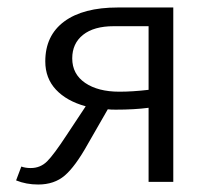

<svg xmlns="http://www.w3.org/2000/svg" viewBox="-20 -486 575 513"><path d="M295 -466H443V0H377V-198Q339 -193 289 -193Q275 -193 268 -194L214 -100Q181 -41 153 -17Q125 7 82 7Q50 7 23 -4L37 -41Q48 -37 62 -37Q88 -37 106 -55Q124 -73 158 -125L209 -202Q158 -216 129.5 -246.5Q101 -277 101 -322Q101 -391 151.5 -428.5Q202 -466 295 -466ZM299 -241Q334 -241 377 -246V-416H284Q231 -416 202 -393Q173 -370 173 -330Q173 -288 207.5 -264.5Q242 -241 299 -241Z"/></svg>

Font: EauTestSC
Style: Regular
Weight: 400
Designer: Christian Thalmann (Catharsis Fonts)
Version: Version 0.001;PS 000.001;hotconv 1.0.88;makeotf.lib2.5.64775